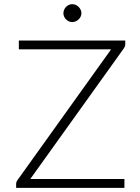

<svg xmlns="http://www.w3.org/2000/svg" viewBox="-20 -902 673 922"><path d="M581.5 -707.5V-690Q581.5 -679.5 574.5 -669.5L125.5 -42.5H577.5V0H57.5V-18.5Q57.5 -28 63.5 -36.5L513.5 -665H70.5V-707.5ZM371 -838.5Q371 -830 367.2 -822.2Q363.5 -814.5 357.5 -808.8Q351.5 -803 343.5 -799.5Q335.5 -796 327 -796Q318.5 -796 310.8 -799.5Q303 -803 297.2 -808.8Q291.5 -814.5 288 -822.2Q284.5 -830 284.5 -838.5Q284.5 -847.5 288 -855.2Q291.5 -863 297.2 -869Q303 -875 310.8 -878.5Q318.5 -882 327 -882Q335.5 -882 343.5 -878.5Q351.5 -875 357.5 -869Q363.5 -863 367.2 -855.2Q371 -847.5 371 -838.5Z"/></svg>

Font: Lato TR Light
Style: Regular
Weight: 300
Designer: Lukasz Dziedzic
Foundry: Lukasz Dziedzic
Version: Version 1.104 2013